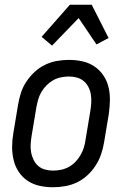

<svg xmlns="http://www.w3.org/2000/svg" viewBox="-20 -780 540 808"><path d="M203 8Q174 8 146.5 2Q119 -4 96.5 -19Q74 -34 59 -56.5Q44 -79 37.5 -106Q31 -133 31 -161.5Q31 -190 36 -219L56 -339Q60 -364 68 -389Q76 -414 91 -436.5Q106 -459 126 -477.5Q146 -496 170 -507.5Q194 -519 219.5 -523.5Q245 -528 270 -528Q299 -528 326.5 -522Q354 -516 376.5 -501Q399 -486 414.5 -463.5Q430 -441 436.5 -414Q443 -387 442.5 -358.5Q442 -330 438 -301L418 -181Q414 -156 405.5 -131Q397 -106 382.5 -83.5Q368 -61 348 -42.5Q328 -24 304 -12.5Q280 -1 254 3.5Q228 8 203 8ZM204 -62Q220 -62 237 -65.5Q254 -69 269.5 -77.5Q285 -86 297.5 -99Q310 -112 319 -127.5Q328 -143 333 -159.5Q338 -176 340 -192L360 -312Q363 -330 364 -347.5Q365 -365 362.5 -381.5Q360 -398 352.5 -413Q345 -428 332.5 -438.5Q320 -449 304 -453.5Q288 -458 270 -458Q254 -458 236.5 -454.5Q219 -451 204 -442.5Q189 -434 176 -421Q163 -408 154 -392.5Q145 -377 140.5 -360.5Q136 -344 133 -328L113 -208Q110 -190 109 -172.5Q108 -155 111 -138.5Q114 -122 121.5 -107Q129 -92 141 -81.5Q153 -71 169.5 -66.5Q186 -62 204 -62ZM199 -588 155 -625 274 -760H366L437 -620L386 -593L311 -704Z"/></svg>

Font: Iosevka Term Curly Oblique
Style: Regular
Weight: 400
Italic angle: -9°
Designer: Belleve Invis
Foundry: Belleve Invis
Version: Version 32.3.0